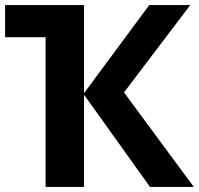

<svg xmlns="http://www.w3.org/2000/svg" viewBox="-20 -734 781 754"><path d="M727 -714 467 -371 741 0H569L310 -362V0H159V-588H0V-714H310V-368L566 -714Z"/></svg>

Font: Noto IKEA Simplified Chinese
Style: Bold
Weight: 700
Designer: Monotype Design Team
Foundry: Monotype Imaging Inc.
Version: Version 1.100